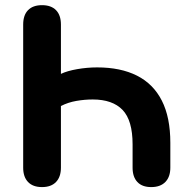

<svg xmlns="http://www.w3.org/2000/svg" viewBox="-20 -734 746 762"><path d="M146.8 8.5Q110.5 8.5 91.2 -11.8Q72 -32 72 -68.5V-636.5Q72 -673.8 91.2 -693.6Q110.5 -713.5 146.8 -713.5Q183 -713.5 202.4 -693.6Q221.8 -673.8 221.8 -636.5V-440.8Q247 -452.8 286.5 -459.6Q326 -466.5 365.5 -466.5Q458.8 -466.5 523.6 -433.8Q588.5 -401 622.2 -334.8Q656 -268.5 656 -167.2V-68.5Q656 -32 636.2 -11.8Q616.5 8.5 580.2 8.5Q544 8.5 525.1 -11.8Q506.2 -32 506.2 -68.5V-161.2Q506.2 -256.2 466.4 -297.8Q426.5 -339.2 348 -339.2Q316 -339.2 283 -333.5Q250 -327.8 221.8 -313.2V-68.5Q221.8 -32 202.4 -11.8Q183 8.5 146.8 8.5Z"/></svg>

Font: Nunito ExtraLight
Style: Regular
Weight: 200
Designer: Vernon Adams
Foundry: Vernon Adams
Version: Version 3.602;April 4, 2023;FontCreator 14.0.0.2856 64-bit